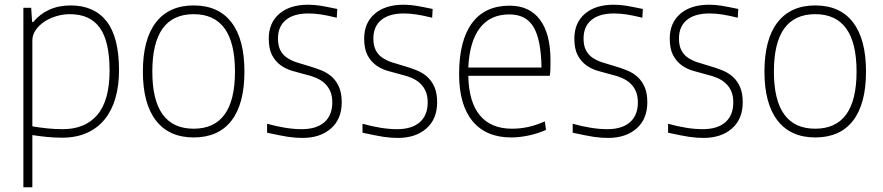

<svg xmlns="http://www.w3.org/2000/svg" viewBox="-20 -573 3737 813"><path d="M79 -540H112L116 -480H121Q148 -513 188 -531.5Q228 -550 279 -550Q379 -550 431.5 -482.5Q484 -415 484 -275Q484 -211 469 -158.5Q454 -106 424 -68.5Q394 -31 348.5 -10.5Q303 10 243 10Q208 10 175.5 6.5Q143 3 117 -1V220H79ZM245 -26Q341 -26 392.5 -87Q444 -148 444 -274Q444 -398 402.5 -455.5Q361 -513 276 -513Q247 -513 218.5 -504.5Q190 -496 167.5 -481Q145 -466 131 -445.5Q117 -425 117 -402V-38Q146 -33 179.5 -29.5Q213 -26 245 -26Z M800 9Q696 9 640.5 -62.5Q585 -134 585 -270Q585 -407 640.5 -478.5Q696 -550 800 -550Q905 -550 960 -478.5Q1015 -407 1015 -270Q1015 -133 960 -62Q905 9 800 9ZM800 -28Q975 -28 975 -270Q975 -513 800 -513Q625 -513 625 -270Q625 -28 800 -28Z M1261 11Q1247 11 1232.5 10Q1218 9 1200.5 6.5Q1183 4 1161.5 -0.5Q1140 -5 1111 -11V-49Q1150 -38 1187.5 -32Q1225 -26 1257 -26Q1320 -26 1353.5 -55.5Q1387 -85 1387 -139Q1387 -167 1378.5 -186.5Q1370 -206 1355 -220Q1340 -234 1319 -243Q1298 -252 1272 -258Q1245 -265 1217.5 -273Q1190 -281 1168 -297Q1146 -313 1132 -339.5Q1118 -366 1118 -410Q1118 -476 1162.5 -514.5Q1207 -553 1285 -553Q1298 -553 1310 -552Q1322 -551 1335.5 -549Q1349 -547 1366.5 -543.5Q1384 -540 1408 -535L1406 -498Q1365 -508 1338 -512Q1311 -516 1286 -516Q1224 -516 1190.5 -488.5Q1157 -461 1157 -410Q1157 -380 1167 -360.5Q1177 -341 1194.5 -329Q1212 -317 1234.5 -309.5Q1257 -302 1282 -295Q1314 -286 1341 -275Q1368 -264 1387 -246Q1406 -228 1416.5 -202.5Q1427 -177 1427 -140Q1427 -69 1381.5 -29Q1336 11 1261 11Z M1665 11Q1651 11 1636.5 10Q1622 9 1604.5 6.5Q1587 4 1565.5 -0.5Q1544 -5 1515 -11V-49Q1554 -38 1591.5 -32Q1629 -26 1661 -26Q1724 -26 1757.5 -55.5Q1791 -85 1791 -139Q1791 -167 1782.5 -186.5Q1774 -206 1759 -220Q1744 -234 1723 -243Q1702 -252 1676 -258Q1649 -265 1621.5 -273Q1594 -281 1572 -297Q1550 -313 1536 -339.5Q1522 -366 1522 -410Q1522 -476 1566.5 -514.5Q1611 -553 1689 -553Q1702 -553 1714 -552Q1726 -551 1739.5 -549Q1753 -547 1770.5 -543.5Q1788 -540 1812 -535L1810 -498Q1769 -508 1742 -512Q1715 -516 1690 -516Q1628 -516 1594.5 -488.5Q1561 -461 1561 -410Q1561 -380 1571 -360.5Q1581 -341 1598.5 -329Q1616 -317 1638.5 -309.5Q1661 -302 1686 -295Q1718 -286 1745 -275Q1772 -264 1791 -246Q1810 -228 1820.5 -202.5Q1831 -177 1831 -140Q1831 -69 1785.5 -29Q1740 11 1665 11Z M2145 9Q2038 9 1981 -60Q1924 -129 1924 -259Q1924 -401 1978.5 -475Q2033 -549 2138 -549Q2222 -549 2266.5 -489.5Q2311 -430 2311 -317Q2311 -294 2310.5 -279Q2310 -264 2308 -252H1963Q1965 -141 2012 -84.5Q2059 -28 2148 -28Q2182 -28 2215 -35Q2248 -42 2287 -59L2292 -23Q2259 -8 2219.5 0.5Q2180 9 2145 9ZM2137 -512Q2056 -512 2012 -454.5Q1968 -397 1963 -287H2273Q2271 -406 2239 -459Q2207 -512 2137 -512Z M2555 11Q2541 11 2526.5 10Q2512 9 2494.5 6.5Q2477 4 2455.5 -0.5Q2434 -5 2405 -11V-49Q2444 -38 2481.5 -32Q2519 -26 2551 -26Q2614 -26 2647.5 -55.5Q2681 -85 2681 -139Q2681 -167 2672.5 -186.5Q2664 -206 2649 -220Q2634 -234 2613 -243Q2592 -252 2566 -258Q2539 -265 2511.5 -273Q2484 -281 2462 -297Q2440 -313 2426 -339.5Q2412 -366 2412 -410Q2412 -476 2456.5 -514.5Q2501 -553 2579 -553Q2592 -553 2604 -552Q2616 -551 2629.5 -549Q2643 -547 2660.5 -543.5Q2678 -540 2702 -535L2700 -498Q2659 -508 2632 -512Q2605 -516 2580 -516Q2518 -516 2484.5 -488.5Q2451 -461 2451 -410Q2451 -380 2461 -360.5Q2471 -341 2488.5 -329Q2506 -317 2528.5 -309.5Q2551 -302 2576 -295Q2608 -286 2635 -275Q2662 -264 2681 -246Q2700 -228 2710.5 -202.5Q2721 -177 2721 -140Q2721 -69 2675.5 -29Q2630 11 2555 11Z M2959 11Q2945 11 2930.5 10Q2916 9 2898.5 6.5Q2881 4 2859.5 -0.5Q2838 -5 2809 -11V-49Q2848 -38 2885.5 -32Q2923 -26 2955 -26Q3018 -26 3051.5 -55.5Q3085 -85 3085 -139Q3085 -167 3076.5 -186.5Q3068 -206 3053 -220Q3038 -234 3017 -243Q2996 -252 2970 -258Q2943 -265 2915.5 -273Q2888 -281 2866 -297Q2844 -313 2830 -339.5Q2816 -366 2816 -410Q2816 -476 2860.5 -514.5Q2905 -553 2983 -553Q2996 -553 3008 -552Q3020 -551 3033.5 -549Q3047 -547 3064.5 -543.5Q3082 -540 3106 -535L3104 -498Q3063 -508 3036 -512Q3009 -516 2984 -516Q2922 -516 2888.5 -488.5Q2855 -461 2855 -410Q2855 -380 2865 -360.5Q2875 -341 2892.5 -329Q2910 -317 2932.5 -309.5Q2955 -302 2980 -295Q3012 -286 3039 -275Q3066 -264 3085 -246Q3104 -228 3114.5 -202.5Q3125 -177 3125 -140Q3125 -69 3079.5 -29Q3034 11 2959 11Z M3432 9Q3328 9 3272.5 -62.5Q3217 -134 3217 -270Q3217 -407 3272.5 -478.5Q3328 -550 3432 -550Q3537 -550 3592 -478.5Q3647 -407 3647 -270Q3647 -133 3592 -62Q3537 9 3432 9ZM3432 -28Q3607 -28 3607 -270Q3607 -513 3432 -513Q3257 -513 3257 -270Q3257 -28 3432 -28Z"/></svg>

Font: Encode Sans Narrow
Style: Thin
Weight: 250
Designer: Pablo Impallari, Andres Torresi
Foundry: Pablo Impallari, Andres Torresi
Version: Version 1.000; ttfautohint (v1.00) -l 8 -r 50 -G 200 -x 14 -